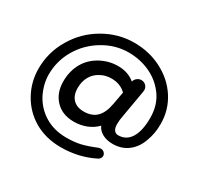

<svg xmlns="http://www.w3.org/2000/svg" viewBox="-161 -875 1199 1159"><g transform="rotate(30 438.5 -295.5)"><path d="M205 42Q126 -5 82 -84.5Q38 -164 38 -256Q38 -370 96 -467Q153 -565 252 -622.5Q351 -680 462 -680Q566 -680 652 -636Q742 -590 793 -510.5Q844 -431 844 -334Q844 -267 824 -216Q805 -156 760 -120.5Q715 -85 652 -85Q610 -85 580 -101.5Q550 -118 538 -146Q509 -116 468.5 -100Q428 -84 382 -84Q301 -84 253.5 -134Q206 -184 206 -264Q206 -338 240 -396Q271 -448 327.5 -478.5Q384 -509 447 -509Q518 -509 565 -469Q568 -484 581.5 -495Q595 -506 611 -506Q630 -506 643 -493Q656 -480 656 -462L655 -450L623 -265Q616 -233 616 -202Q616 -175 626.5 -161Q637 -147 655 -147Q711 -147 741 -195.5Q771 -244 771 -334Q771 -422 727 -484Q683 -546 613.5 -579Q544 -612 462 -612Q370 -612 288 -563Q205 -514 157 -432.5Q109 -351 109 -256Q109 -189 143 -121Q179 -54 243 -16Q307 22 391 22Q445 22 487 12.5Q529 3 592 -23L604 -25Q619 -26 629.5 -16Q640 -6 640 7Q640 16 634.5 24Q629 32 620 36Q516 89 391 89Q287 89 205 42ZM403 -167Q459 -167 491.5 -198.5Q524 -230 536 -297L552 -385Q512 -424 451 -424Q409 -424 377 -406Q341 -388 321 -353.5Q301 -319 301 -273Q301 -222 328 -194.5Q355 -167 403 -167Z"/></g></svg>

Font: 寒蝉全圆体 Bold
Style: Regular
Weight: 700
Designer: Warren2060
      Designed by Motoya company      

      [Varela Round]
      Joe Prince(Latin component); Avraham Cornf
Foundry: ChillType
Version: Version 3.200